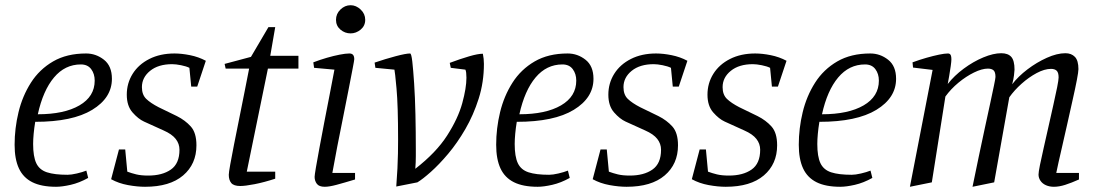

<svg xmlns="http://www.w3.org/2000/svg" viewBox="-20 -707 4222 736"><path d="M195 9Q139 9 104 -8.5Q69 -26 52.5 -61.5Q36 -97 36 -152Q36 -215 51 -277Q66 -339 98.5 -390Q131 -441 183.5 -471.5Q236 -502 310 -502Q348 -502 378.5 -478Q409 -454 409 -405Q409 -332 333.5 -286Q258 -240 115 -240Q111 -216 109 -194Q107 -172 107 -155Q107 -107 119 -81.5Q131 -56 160 -46.5Q189 -37 239 -37Q253 -37 274.5 -42Q296 -47 311 -53L318 -25Q284 -6 251 1.5Q218 9 195 9ZM125 -269Q226 -269 284.5 -303Q343 -337 343 -398Q343 -424 329.5 -442Q316 -460 290 -460Q229 -460 187 -410Q145 -360 125 -269Z M536 9Q506 9 470.5 2.5Q435 -4 406 -20L436 -134H460L468 -49Q484 -43 502.5 -38.5Q521 -34 548 -34Q602 -34 635 -57Q668 -80 668 -133Q668 -156 653.5 -174.5Q639 -193 607 -207L532 -241Q510 -251 488 -276Q466 -301 466 -344Q466 -388 488.5 -424Q511 -460 552.5 -481Q594 -502 649 -502Q676 -502 708.5 -495.5Q741 -489 769 -474L736 -375H713L706 -447Q694 -453 674 -457Q654 -461 640 -461Q587 -461 555.5 -435.5Q524 -410 524 -373Q524 -344 540.5 -328Q557 -312 588 -296L658 -262Q690 -246 711.5 -222Q733 -198 733 -150Q733 -78 682 -34.5Q631 9 536 9Z M901 6Q876 6 866.5 -5.5Q857 -17 857 -37Q857 -45 862.5 -76Q868 -107 877 -152.5Q886 -198 896.5 -250Q907 -302 917 -352.5Q927 -403 935 -444H845L841 -462L942 -489L1009 -603H1035L1016 -493H1124V-444H1007L926 -49H1035V-22Q992 -8 956 -1Q920 6 901 6Z M1225 9Q1203 9 1194.5 -2.5Q1186 -14 1186 -29Q1186 -35 1191 -65Q1196 -95 1204.5 -140Q1213 -185 1223 -238Q1233 -291 1243.5 -343.5Q1254 -396 1262 -440L1184 -447L1181 -468Q1207 -478 1233 -485.5Q1259 -493 1282 -497.5Q1305 -502 1319 -502Q1329 -502 1333.5 -496.5Q1338 -491 1338 -480Q1338 -476 1332 -445Q1326 -414 1316.5 -365Q1307 -316 1295.5 -259Q1284 -202 1273 -146Q1262 -90 1254 -44H1341V-19Q1298 -6 1270 1.5Q1242 9 1225 9ZM1324 -579Q1302 -579 1285 -593.5Q1268 -608 1268 -631Q1268 -654 1285 -670.5Q1302 -687 1324 -687Q1345 -687 1362.5 -670.5Q1380 -654 1380 -631Q1380 -608 1362.5 -593.5Q1345 -579 1324 -579Z M1499 8Q1502 -30 1503.5 -61Q1505 -92 1505.5 -119Q1506 -146 1506 -172Q1506 -302 1500 -367.5Q1494 -433 1492 -440L1419 -447L1416 -467Q1457 -481 1496.5 -491.5Q1536 -502 1552 -502Q1557 -502 1560.5 -471Q1564 -440 1567.5 -387.5Q1571 -335 1572.5 -269Q1574 -203 1574 -134Q1574 -121 1574 -108.5Q1574 -96 1573.5 -84.5Q1573 -73 1572 -60Q1652 -122 1694 -187.5Q1736 -253 1752 -311.5Q1768 -370 1768 -409Q1768 -420 1767 -428Q1766 -436 1764 -440L1708 -447L1704 -466Q1744 -481 1778 -491Q1812 -501 1831 -501Q1833 -491 1834 -481.5Q1835 -472 1835 -462Q1835 -392 1815 -329Q1795 -266 1764 -212.5Q1733 -159 1698 -117.5Q1663 -76 1631.5 -48Q1600 -20 1580 -8Z M2041 9Q1985 9 1950 -8.5Q1915 -26 1898.5 -61.5Q1882 -97 1882 -152Q1882 -215 1897 -277Q1912 -339 1944.5 -390Q1977 -441 2029.5 -471.5Q2082 -502 2156 -502Q2194 -502 2224.5 -478Q2255 -454 2255 -405Q2255 -332 2179.5 -286Q2104 -240 1961 -240Q1957 -216 1955 -194Q1953 -172 1953 -155Q1953 -107 1965 -81.5Q1977 -56 2006 -46.5Q2035 -37 2085 -37Q2099 -37 2120.5 -42Q2142 -47 2157 -53L2164 -25Q2130 -6 2097 1.5Q2064 9 2041 9ZM1971 -269Q2072 -269 2130.5 -303Q2189 -337 2189 -398Q2189 -424 2175.5 -442Q2162 -460 2136 -460Q2075 -460 2033 -410Q1991 -360 1971 -269Z M2382 9Q2352 9 2316.5 2.5Q2281 -4 2252 -20L2282 -134H2306L2314 -49Q2330 -43 2348.5 -38.5Q2367 -34 2394 -34Q2448 -34 2481 -57Q2514 -80 2514 -133Q2514 -156 2499.5 -174.5Q2485 -193 2453 -207L2378 -241Q2356 -251 2334 -276Q2312 -301 2312 -344Q2312 -388 2334.5 -424Q2357 -460 2398.5 -481Q2440 -502 2495 -502Q2522 -502 2554.5 -495.5Q2587 -489 2615 -474L2582 -375H2559L2552 -447Q2540 -453 2520 -457Q2500 -461 2486 -461Q2433 -461 2401.5 -435.5Q2370 -410 2370 -373Q2370 -344 2386.5 -328Q2403 -312 2434 -296L2504 -262Q2536 -246 2557.5 -222Q2579 -198 2579 -150Q2579 -78 2528 -34.5Q2477 9 2382 9Z M2762 9Q2732 9 2696.5 2.5Q2661 -4 2632 -20L2662 -134H2686L2694 -49Q2710 -43 2728.5 -38.5Q2747 -34 2774 -34Q2828 -34 2861 -57Q2894 -80 2894 -133Q2894 -156 2879.5 -174.5Q2865 -193 2833 -207L2758 -241Q2736 -251 2714 -276Q2692 -301 2692 -344Q2692 -388 2714.5 -424Q2737 -460 2778.5 -481Q2820 -502 2875 -502Q2902 -502 2934.5 -495.5Q2967 -489 2995 -474L2962 -375H2939L2932 -447Q2920 -453 2900 -457Q2880 -461 2866 -461Q2813 -461 2781.5 -435.5Q2750 -410 2750 -373Q2750 -344 2766.5 -328Q2783 -312 2814 -296L2884 -262Q2916 -246 2937.5 -222Q2959 -198 2959 -150Q2959 -78 2908 -34.5Q2857 9 2762 9Z M3201 9Q3145 9 3110 -8.5Q3075 -26 3058.5 -61.5Q3042 -97 3042 -152Q3042 -215 3057 -277Q3072 -339 3104.5 -390Q3137 -441 3189.5 -471.5Q3242 -502 3316 -502Q3354 -502 3384.5 -478Q3415 -454 3415 -405Q3415 -332 3339.5 -286Q3264 -240 3121 -240Q3117 -216 3115 -194Q3113 -172 3113 -155Q3113 -107 3125 -81.5Q3137 -56 3166 -46.5Q3195 -37 3245 -37Q3259 -37 3280.5 -42Q3302 -47 3317 -53L3324 -25Q3290 -6 3257 1.5Q3224 9 3201 9ZM3131 -269Q3232 -269 3290.5 -303Q3349 -337 3349 -398Q3349 -424 3335.5 -442Q3322 -460 3296 -460Q3235 -460 3193 -410Q3151 -360 3131 -269Z M3468 9 3555 -439 3480 -448 3478 -468Q3505 -478 3531.5 -485.5Q3558 -493 3579.5 -497.5Q3601 -502 3614 -502Q3618 -502 3621 -500Q3624 -498 3625.5 -493Q3627 -488 3627 -479Q3627 -472 3624.5 -453.5Q3622 -435 3618.5 -415.5Q3615 -396 3613 -385Q3638 -417 3674.5 -444Q3711 -471 3749.5 -487Q3788 -503 3818 -503Q3844 -503 3856.5 -489Q3869 -475 3869 -440Q3869 -435 3867 -418.5Q3865 -402 3860 -384Q3883 -414 3918.5 -441Q3954 -468 3993 -485.5Q4032 -503 4064 -503Q4087 -503 4100.5 -489Q4114 -475 4114 -442Q4114 -432 4108 -400.5Q4102 -369 4092 -325Q4082 -281 4071 -231Q4060 -181 4048.5 -132Q4037 -83 4029 -44H4116V-19Q4087 -6 4063.5 1.5Q4040 9 4020 9Q4003 9 3989.5 3Q3976 -3 3968.5 -14Q3961 -25 3961 -38Q3961 -47 3966.5 -74.5Q3972 -102 3981 -141Q3990 -180 3999.5 -223Q4009 -266 4018 -305.5Q4027 -345 4032.5 -373Q4038 -401 4038 -410Q4038 -429 4030.5 -436Q4023 -443 4009 -443Q3984 -443 3954 -427Q3924 -411 3896 -386Q3868 -361 3849 -334L3791 -8L3708 9Q3720 -49 3732 -107Q3744 -165 3755.5 -217.5Q3767 -270 3776 -312Q3785 -354 3790.5 -380.5Q3796 -407 3796 -412Q3796 -431 3788.5 -437.5Q3781 -444 3767 -444Q3744 -444 3713.5 -429Q3683 -414 3654 -390Q3625 -366 3604 -337L3552 -8Z"/></svg>

Font: Manuale Light
Style: Italic
Weight: 300
Italic angle: -11°
Version: Version 1.002